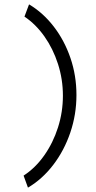

<svg xmlns="http://www.w3.org/2000/svg" viewBox="-20 -755 440 879"><path d="M108 104 88 49Q142 14 182.5 -43.5Q223 -101 245.5 -171.5Q268 -242 268 -317Q268 -392 245.5 -462Q223 -532 183.5 -588Q144 -644 92 -679L113 -735Q177 -697 226 -633.5Q275 -570 302.5 -489.5Q330 -409 330 -320Q330 -231 302 -148.5Q274 -66 224 -0.5Q174 65 108 104Z"/></svg>

Font: Inconsolata Condensed
Style: Regular
Weight: 400
Width: 3
Monospace: yes
Designer: Raph Levien, Cyreal, Brenton Simpson
Foundry: Raph Levien, Cyreal, Google
Version: Version 3.000; ttfautohint (v1.8.2.53-6de2)